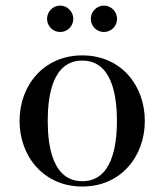

<svg xmlns="http://www.w3.org/2000/svg" viewBox="-20 -672 601 702"><path d="M312 -603C312 -576.5 333.5 -555 360 -555C386.5 -555 408 -576.5 408 -603C408 -629.5 386.5 -651.5 360 -651.5C333.5 -651.5 312 -629.5 312 -603ZM152 -603C152 -576.5 173.5 -555 200 -555C226.5 -555 248 -576.5 248 -603C248 -629.5 226.5 -651.5 200 -651.5C173.5 -651.5 152 -629.5 152 -603ZM51.5 -230C51.5 -100 140 10 281 10C422 10 509.5 -100 509.5 -230C509.5 -360 422 -469.5 281 -469.5C140 -469.5 51.5 -360 51.5 -230ZM154.5 -230C154.5 -324 173 -450.5 281 -450.5C388.5 -450.5 407.5 -324 407.5 -230C407.5 -136 388.5 -9.5 281 -9.5C173 -9.5 154.5 -136 154.5 -230Z"/></svg>

Font: Bodoni* 11
Style: Regular
Weight: 400
Version: Version 2.3